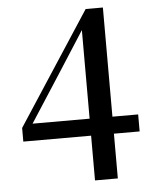

<svg xmlns="http://www.w3.org/2000/svg" viewBox="-54 -792 685 855"><g transform="rotate(-5 288.5 -365.0)"><path d="M336 17H438V-183H553V-259H438V-747H361L33 -244V-183H336ZM81 -259 218 -471 336 -655V-259Z"/></g></svg>

Font: Noto Serif CJK HK SemiBold
Style: Regular
Weight: 600
Designer: Ryoko NISHIZUKA 西塚涼子 (kana & ideographs); Frank Grießhammer (Latin, Greek & Cyrillic); Wenlong ZHANG 张文龙 (bopomofo); San
Foundry: Adobe
Version: Version 2.001;hotconv 1.1.0;makeotfexe 2.6.0